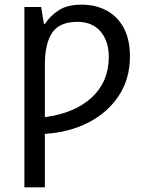

<svg xmlns="http://www.w3.org/2000/svg" viewBox="-20 -566 627 826"><path d="M331 -546Q391 -546 438 -521Q485 -496 512 -446.5Q539 -397 539 -323Q539 -228 492 -155.5Q445 -83 362.5 -40Q280 3 173 10V240H85V-536H157L169 -463H173Q196 -498 233 -522Q270 -546 331 -546ZM313 -472Q237 -472 205 -426Q173 -380 173 -286V-62Q302 -79 375 -147Q448 -215 448 -321Q448 -389 412.5 -430.5Q377 -472 313 -472Z"/></svg>

Font: Noto Sans Living
Style: Regular
Weight: 400
Designer: Monotype Design Team
Foundry: Monotype Imaging Inc.
Version: Version 2.013; ttfautohint (v1.8.4.7-5d5b)